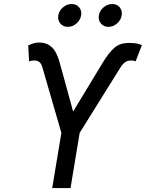

<svg xmlns="http://www.w3.org/2000/svg" viewBox="-20 -953 739 973"><path d="M244.6 0 291 -279.8 194.3 -613.3Q189.5 -630.9 179.4 -638.7Q169.4 -646.5 152.8 -646.5Q146.5 -646.5 138.9 -645.3Q131.3 -644 127.4 -641.6L123 -722.7Q141.1 -731 154.1 -734.6Q167 -738.3 185.1 -737.3Q220.2 -735.8 244.1 -712.4Q268.1 -689 283.2 -633.3L350.6 -387.7L502.9 -639.2Q531.2 -685.5 559.1 -710.4Q586.9 -735.4 632.8 -735.4Q650.9 -735.4 667.5 -733.4Q684.1 -731.4 699.2 -724.6L667 -641.6Q664.6 -644 657.5 -645.3Q650.4 -646.5 643.6 -646.5Q627.9 -646.5 615.5 -638.7Q603 -630.9 591.8 -613.3L383.8 -279.8L337.4 0ZM529.3 -816.9Q505.4 -816.9 491.2 -834Q477.1 -851.1 481 -875Q484.9 -898.9 504.9 -915.8Q524.9 -932.6 548.8 -932.6Q572.8 -932.6 586.7 -915.8Q600.6 -898.9 596.7 -875Q592.8 -851.1 573 -834Q553.2 -816.9 529.3 -816.9ZM323.7 -816.9Q299.8 -816.9 285.6 -834Q271.5 -851.1 275.4 -875Q279.3 -898.9 299.3 -915.8Q319.3 -932.6 343.3 -932.6Q367.2 -932.6 381.1 -915.8Q395 -898.9 391.1 -875Q387.2 -851.1 367.4 -834Q347.7 -816.9 323.7 -816.9Z"/></svg>

Font: Adwaita Sans
Style: Italic
Weight: 400
Italic angle: -9.39999°
Designer: Rasmus Andersson
Foundry: rsms
Version: Version 4.001;git-9221beed3